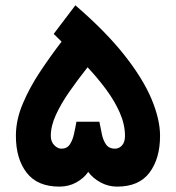

<svg xmlns="http://www.w3.org/2000/svg" viewBox="-20 -694 654 714"><path d="M308.1 -54.7Q291.5 -30.8 263.4 -15.4Q235.4 0 200.7 0Q119.1 0 79.1 -51.8Q39.1 -103.5 39.1 -189Q39.1 -247.6 64.5 -307.9Q89.8 -368.2 128.9 -427Q168 -485.8 209 -539.1L179.7 -567.9L260.3 -674.3Q374 -576.2 443.4 -488Q512.7 -399.9 543.9 -324.7Q575.2 -249.5 575.2 -189Q575.2 -104.5 536.1 -52.2Q497.1 0 415.5 0Q382.8 0 354 -15.6Q325.2 -31.2 308.1 -54.7ZM168.9 -188.5Q168.9 -167.5 181.6 -154.3Q194.3 -141.1 208.5 -141.1Q229 -141.1 239.5 -156.7Q250 -172.4 255.1 -195.6Q260.3 -218.8 264.2 -241.2H349.6Q354 -217.8 358.9 -194.6Q363.8 -171.4 374.8 -156.2Q385.7 -141.1 407.2 -141.1Q422.9 -141.1 433.8 -153.3Q444.8 -165.5 444.8 -188.5Q444.8 -231 425.5 -274.9Q406.2 -318.8 374.5 -361.6Q342.8 -404.3 305.7 -443.8Q269 -397.5 238 -353Q207 -308.6 188 -267.1Q168.9 -225.6 168.9 -188.5Z"/></svg>

Font: Vazirmatn UI ExtraBold
Style: Regular
Weight: 800
Designer: Saber Rastikerdar
Foundry: Saber Rastikerdar
Version: Version 33.003